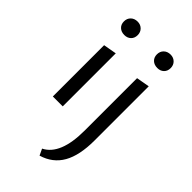

<svg xmlns="http://www.w3.org/2000/svg" viewBox="-279 -716 1083 1083"><g transform="rotate(45 263.0 -174.0)"><path d="M132 -530Q107 -530 91.5 -544.5Q76 -559 76 -583Q76 -607 91.5 -622Q107 -637 132 -637Q155 -637 170.5 -622Q186 -607 186 -583Q186 -559 171 -544.5Q156 -530 132 -530ZM395 -530Q370 -530 354.5 -544.5Q339 -559 339 -583Q339 -607 354.5 -622Q370 -637 395 -637Q418 -637 433.5 -622Q449 -607 449 -583Q449 -559 434 -544.5Q419 -530 395 -530ZM92 0V-409L171 -423V0ZM355 9V-409L434 -423V9Q434 128 395 196.5Q356 265 275 289L257 251Q355 202 355 9Z"/></g></svg>

Font: EauTestText Medium
Style: Regular
Weight: 500
Designer: Christian Thalmann (Catharsis Fonts)
Version: Version 0.001;PS 000.001;hotconv 1.0.88;makeotf.lib2.5.64775